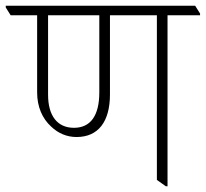

<svg xmlns="http://www.w3.org/2000/svg" viewBox="-46 -642 715 667"><path d="M220 -166C295 -166 336 -219 336 -314V-589H499V-17L530 5H536V-589H649V-595L632 -622H-26V-616L-9 -589H83V-321C83 -271 101 -230 132 -202C156 -179 186 -166 220 -166ZM121 -313V-589H299V-321C299 -241 269 -198 211 -198C153 -198 121 -240 121 -313Z"/></svg>

Font: Noto Serif Devanagari SemiCondensed ExtraLight
Style: Regular
Weight: 200
Width: 4
Designer: Universal Thirst, Indian Type Foundry and the Monotype Design Team
Foundry: Monotype Imaging Inc.
Version: Version 2.004